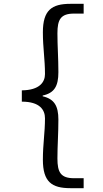

<svg xmlns="http://www.w3.org/2000/svg" viewBox="-20 -812 540 1003"><path d="M348 171H417V119H367C297 119 280 88 280 16C280 -51 285 -111 285 -187C285 -258 264 -295 203 -309V-313C264 -326 285 -362 285 -435C285 -511 280 -570 280 -638C280 -710 297 -741 367 -741H417V-792H348C250 -792 204 -759 204 -643C204 -562 215 -502 215 -425C215 -384 188 -341 94 -340V-281C188 -281 215 -238 215 -194C215 -119 204 -59 204 22C204 138 250 171 348 171Z"/></svg>

Font: Noto Sans Mono CJK SC
Style: Regular
Weight: 400
Designer: Ryoko NISHIZUKA 西塚涼子 (kana, bopomofo & ideographs); Paul D. Hunt (Latin, Greek & Cyrillic); Sandoll Communications 산돌커뮤니
Foundry: Adobe
Version: Version 2.004;hotconv 1.0.118;makeotfexe 2.5.65603